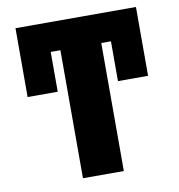

<svg xmlns="http://www.w3.org/2000/svg" viewBox="-82 -805 819 879"><g transform="rotate(-10 328.0 -365.0)"><path d="M233 -595H188V-410H48V-730H608V-410H468V-595H423V0H233Z"/></g></svg>

Font: M PLUS 1p Black
Style: Regular
Weight: 900
Version: Version 1.061